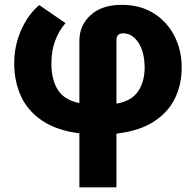

<svg xmlns="http://www.w3.org/2000/svg" viewBox="-20 -557 804 810"><path d="M314.9 233.4V5.4Q218.8 -6.8 158 -47.9Q97.2 -88.9 68.6 -151.1Q40 -213.4 40 -289.1Q40 -365.7 69.8 -431.4Q99.6 -497.1 145.5 -535.6L256.3 -459.5Q228 -426.8 212.4 -384.3Q196.8 -341.8 196.8 -289.1Q196.8 -222.7 223.1 -179.4Q249.5 -136.2 312 -122.6L314.9 -123.5V-385.7Q314.9 -449.7 362.3 -493.2Q409.7 -536.6 493.2 -536.6Q571.8 -536.6 628.4 -501Q685.1 -465.3 715.8 -405.3Q746.6 -345.2 746.6 -272.5Q746.6 -200.7 717.8 -141.6Q689 -82.5 628.2 -43.5Q567.4 -4.4 471.2 6.8V233.4ZM474.1 -120.1Q536.1 -131.8 563.2 -172.4Q590.3 -212.9 590.3 -273.9Q589.4 -338.4 563.7 -377.4Q538.1 -416.5 499 -416.5Q471.2 -416.5 471.2 -387.2V-121.1Z"/></svg>

Font: Roboto Slab ExtraBold
Style: Regular
Weight: 800
Designer: Google
Version: Version 2.001; ttfautohint (v1.8.3)